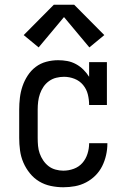

<svg xmlns="http://www.w3.org/2000/svg" viewBox="-20 -782 540 810"><path d="M247 8Q221 8 194.5 2.5Q168 -3 145.5 -16.5Q123 -30 106 -51Q89 -72 78.5 -96.5Q68 -121 64.5 -147.5Q61 -174 61 -200V-320Q61 -345 64 -370Q67 -395 75 -418.5Q83 -442 97 -463.5Q111 -485 131 -500Q151 -515 175.5 -521.5Q200 -528 225 -528Q225 -528 225 -528Q225 -528 225 -528Q245 -528 264 -524.5Q283 -521 300.5 -511.5Q318 -502 332 -488Q346 -474 356 -458V-520H431V-339H356Q356 -362 350.5 -384Q345 -406 330.5 -423.5Q316 -441 294.5 -449.5Q273 -458 250 -458Q234 -458 217.5 -454Q201 -450 187 -440Q173 -430 163.5 -416Q154 -402 148.5 -386Q143 -370 141 -353.5Q139 -337 139 -320V-200Q139 -183 140.5 -166.5Q142 -150 147.5 -134.5Q153 -119 162.5 -105Q172 -91 185 -81Q198 -71 214.5 -66.5Q231 -62 247 -62Q270 -62 291.5 -70Q313 -78 327.5 -94.5Q342 -111 349 -133Q356 -155 356 -177Q356 -177 356 -177.5Q356 -178 356 -178H433Q433 -178 433 -177.5Q433 -177 433 -176Q433 -152 427.5 -127.5Q422 -103 411 -81Q400 -59 382.5 -41.5Q365 -24 343 -12.5Q321 -1 296.5 3.5Q272 8 247 8ZM143 -582 80 -634 207 -762H293L420 -634L357 -582L250 -710Z"/></svg>

Font: Iosevka Slab
Style: Regular
Weight: 400
Monospace: yes
Designer: Belleve Invis
Foundry: Belleve Invis
Version: Version 11.2.4; ttfautohint (v1.8.3)